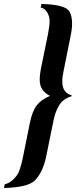

<svg xmlns="http://www.w3.org/2000/svg" viewBox="-35 -729 383 967"><path d="M79.1 69.8 115.2 -108.9Q127.4 -168.9 149.9 -198.2Q172.4 -227.5 216.8 -246.1Q189 -260.7 177 -280Q165 -299.3 165 -328.1Q165 -355.5 173.8 -396L207 -559.1Q214.8 -600.6 214.8 -622.1Q214.8 -640.1 210.9 -647.9Q198.7 -685.5 169.9 -690.9L173.8 -709Q294.9 -706.1 314.9 -670.9Q328.1 -647 328.1 -609.9Q328.1 -582.5 319.8 -543.9L285.2 -371.1Q278.8 -343.8 278.8 -318.8Q278.8 -260.7 326.2 -249L325.2 -244.1Q304.2 -238.3 287.8 -226.1Q271.5 -213.9 261.5 -196.3Q251.5 -178.7 245.4 -161.9Q239.3 -145 234.9 -124L196.8 63Q180.7 138.7 140.1 180.2Q105.5 214.8 -15.1 217.8L-11.2 199.2Q22.5 190.9 48.8 155.8Q64.9 136.2 79.1 69.8Z"/></svg>

Font: Linux Libertine
Style: Bold Italic
Weight: 700
Italic angle: -11.5°
Designer: Philipp H. Poll
Foundry: Philipp H. Poll
Version: Version 4.0.5